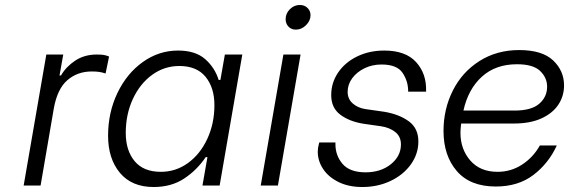

<svg xmlns="http://www.w3.org/2000/svg" viewBox="-20 -745 2285 771"><path d="M166 -526H234L219 -442H225Q245 -477 282 -501.5Q319 -526 368 -526Q386 -526 396 -524.5Q406 -523 418 -518L404 -450Q388 -455 376.5 -456.5Q365 -458 348 -458Q291 -458 250.5 -423Q210 -388 196 -309L143 0H75Z M414 -200Q414 -293 451.5 -371.5Q489 -450 553.5 -496Q618 -542 695 -542Q765 -542 804 -507.5Q843 -473 858 -424H865L883 -526H953L862 0H793L813 -114H806Q771 -62 719.5 -28Q668 6 597 6Q509 6 461.5 -51Q414 -108 414 -200ZM841 -323Q841 -393 805.5 -436.5Q770 -480 700 -480Q640 -480 591 -444.5Q542 -409 513.5 -347.5Q485 -286 485 -211Q485 -141 520.5 -98Q556 -55 626 -55Q686 -55 735 -90.5Q784 -126 812.5 -187.5Q841 -249 841 -323Z M1118 -526H1187L1096 0H1027ZM1127 -668Q1127 -691 1144 -708Q1161 -725 1184 -725Q1203 -725 1215 -713Q1227 -701 1227 -684Q1227 -662 1209 -644Q1191 -626 1168 -626Q1150 -626 1138.5 -638Q1127 -650 1127 -668Z M1256 -136Q1256 -151 1261 -169L1262 -173H1327V-169Q1326 -122 1355 -87.5Q1384 -53 1448 -53Q1509 -53 1549.5 -85.5Q1590 -118 1590 -165Q1590 -197 1567 -215Q1544 -233 1510 -238L1440 -248Q1383 -257 1346.5 -284.5Q1310 -312 1310 -363Q1310 -413 1338 -454Q1366 -495 1414.5 -518.5Q1463 -542 1523 -542Q1609 -542 1651 -495.5Q1693 -449 1691 -380V-377H1619V-379Q1619 -419 1596.5 -452.5Q1574 -486 1512 -486Q1475 -486 1444 -471Q1413 -456 1394.5 -431Q1376 -406 1376 -376Q1376 -348 1396 -330Q1416 -312 1447 -307L1524 -296Q1583 -286 1621.5 -258Q1660 -230 1660 -177Q1660 -127 1630 -85Q1600 -43 1548.5 -18.5Q1497 6 1435 6Q1380 6 1339.5 -14Q1299 -34 1277.5 -66.5Q1256 -99 1256 -136Z M1761 -219Q1761 -307 1798.5 -381.5Q1836 -456 1905.5 -500Q1975 -544 2065 -544Q2157 -544 2201 -502.5Q2245 -461 2245 -402Q2245 -359 2222 -324.5Q2199 -290 2154 -269.5Q2109 -249 2044 -249H1832L1831 -242Q1829 -222 1829 -212Q1829 -146 1868.5 -100.5Q1908 -55 1978 -55Q2032 -55 2076.5 -84Q2121 -113 2148 -161H2216Q2183 -89 2122 -42.5Q2061 4 1971 4Q1868 4 1814.5 -58Q1761 -120 1761 -219ZM2046 -301Q2114 -301 2145.5 -328.5Q2177 -356 2177 -397Q2177 -433 2149 -460Q2121 -487 2056 -487Q1970 -487 1915 -437Q1860 -387 1841 -301Z"/></svg>

Font: Be Vietnam Light
Style: Italic
Weight: 300
Italic angle: -9.222°
Designer: Gabriel Lam
Foundry: TypeRant
Version: Version 3.000